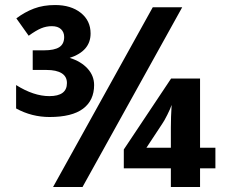

<svg xmlns="http://www.w3.org/2000/svg" viewBox="-20 -743 921 763"><path d="M44 -312V-405Q114 -361 176 -361Q246 -361 246 -413Q246 -439 225 -452Q204 -465 165 -465H110V-543H155Q196 -543 215.5 -555.5Q235 -568 235 -596Q235 -615 222.5 -627Q210 -639 186 -639Q164 -639 143.5 -630.5Q123 -622 94 -601L45 -670Q78 -695 115 -709Q152 -723 199 -723Q262 -723 301 -692Q340 -661 340 -610Q340 -540 257 -513Q302 -499 328 -470.5Q354 -442 354 -405Q354 -344 310 -311Q266 -278 177 -278Q106 -278 44 -312ZM587 -714H704L308 0H191ZM659 -74H472V-149L660 -431H775V-156H836V-74H775V0H659ZM659 -156V-236Q659 -278 662 -326Q658 -313 645 -287Q632 -261 624 -250L562 -156Z"/></svg>

Font: OpenSansMMV
Style: Bold
Weight: 700
Foundry: Ascender Corporation
Version: Version 4.001